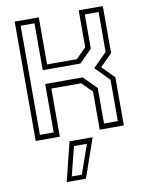

<svg xmlns="http://www.w3.org/2000/svg" viewBox="-102 -772 853 1109"><g transform="rotate(-10 324.5 -217.5)"><path d="M62.5 0V-700H204V-424H378.5L438 -483.5V-700H579.5V-424L509 -354L579.5 -282.5V0H438V-223.5L378.5 -282.5H204V0ZM92.5 -30.5H173.5V-314.5H393.5L468.5 -239V-30.5H549.5V-272.5L468.5 -355.5L549.5 -436.5V-670.5H468.5V-469.5L394 -395.5H173.5V-670.5H92.5ZM197.5 265 254.5 36H390L310.5 265ZM232 238H291L351 67.5H275Z"/></g></svg>

Font: Tourney Light
Style: Regular
Weight: 300
Version: Version 1.015